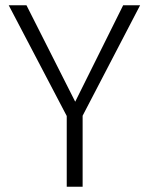

<svg xmlns="http://www.w3.org/2000/svg" viewBox="-20 -705 563 725"><path d="M292 -268V0H232V-267L13 -685H80L264 -321L445 -685H509Z"/></svg>

Font: Fira Sans Light
Style: Regular
Weight: 300
Designer: bBox Type GmbH & Carrois Corporate GbR & Edenspiekermann AG
Foundry: bBox Type GmbH & Carrois Corporate GbR & Edenspiekermann AG
Version: Version 4.301